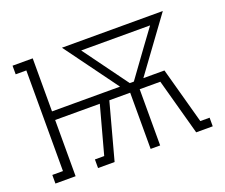

<svg xmlns="http://www.w3.org/2000/svg" viewBox="-92 -658 934 796"><g transform="rotate(-20 375.0 -260.0)"><path d="M28 0V-38H75V-482H28V-520H117V-286H417L246 -520H691L520 -286H613L681 -38H722V0H649L581 -248H490V0H448V-248H356L289 0H216V-38H257L314 -248H117V0ZM460 -286H478L563 -403L621 -482H317Z"/></g></svg>

Font: Iosevka Etoile Extralight
Style: Regular
Weight: 200
Designer: Belleve Invis
Foundry: Belleve Invis
Version: Version 22.1.2; ttfautohint (v1.8.4)